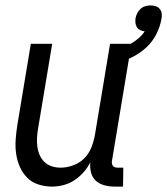

<svg xmlns="http://www.w3.org/2000/svg" viewBox="-20 -682 618 710"><path d="M172 8Q146 8 121.5 0Q97 -8 80 -25.5Q63 -43 53 -66Q43 -89 39.5 -114.5Q36 -140 38 -166.5Q40 -193 44 -219L94 -520H173L121 -208Q118 -191 117 -174Q116 -157 118 -140.5Q120 -124 126.5 -109Q133 -94 144.5 -83Q156 -72 171.5 -67Q187 -62 204 -62Q227 -62 250.5 -70.5Q274 -79 291.5 -96.5Q309 -114 318 -137Q327 -160 331 -183L387 -520H466L394 -87Q393 -82 394 -77Q395 -72 397.5 -68.5Q400 -65 405 -63.5Q410 -62 415 -62H436L435 8H403Q384 8 365.5 3Q347 -2 334 -14Q321 -26 316.5 -44.5Q312 -63 314 -82Q304 -62 289 -45Q274 -28 255 -15.5Q236 -3 214.5 2.5Q193 8 172 8ZM415 -450 401 -496Q417 -500 433 -506Q449 -512 464 -520.5Q479 -529 492.5 -540.5Q506 -552 515 -566Q507 -567 499 -570.5Q491 -574 486.5 -581Q482 -588 481 -596.5Q480 -605 481 -614Q483 -624 487.5 -633Q492 -642 499.5 -649Q507 -656 517 -659Q527 -662 537 -662Q547 -662 556 -659Q565 -656 571 -648.5Q577 -641 578 -631.5Q579 -622 577 -612Q572 -583 558 -555.5Q544 -528 521.5 -507Q499 -486 471.5 -472Q444 -458 415 -450Z"/></svg>

Font: Iosevka Term Curly
Style: Italic
Weight: 400
Italic angle: -9°
Designer: Belleve Invis
Foundry: Belleve Invis
Version: Version 32.3.0